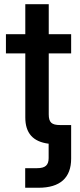

<svg xmlns="http://www.w3.org/2000/svg" viewBox="-20 -676 377 900"><path d="M98.6 -656.2V-515.6H7.8V-425.8H98.6V-125.5C98.6 -52.2 134.3 -11.7 208 -2.4V64.9C208 97.7 192.9 112.3 153.8 112.3H98.1V204.1H160.6C262.2 204.1 313.5 157.2 313.5 67.4V-89.8H262.2C221.7 -89.8 208.5 -102.5 208.5 -140.1V-425.8H313.5V-515.6H208.5V-656.2Z"/></svg>

Font: Raveo Display Display Medium
Style: Regular
Weight: 500
Designer: Jakub Foglar, Rasmus Andersson (Inter)
Foundry: Jakubfoglar.com
Version: Version 1.100;Glyphs 3.2.3 (3260)